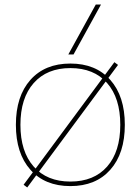

<svg xmlns="http://www.w3.org/2000/svg" viewBox="-20 -810 586 846"><path d="M100 16 84 4 130 -58 438 -474 484 -536 500 -524 454 -462 146 -46ZM290 10Q178 10 114 -62Q50 -134 50 -260Q50 -386 114 -458Q178 -530 290 -530Q402 -530 466 -458Q530 -386 530 -260Q530 -134 466 -62Q402 10 290 10ZM290 -10Q394 -10 452 -76Q510 -142 510 -260Q510 -378 452 -444Q394 -510 290 -510Q187 -510 128.5 -444Q70 -378 70 -260Q70 -142 128.5 -76Q187 -10 290 -10ZM304 -570H281L402 -790H425Z"/></svg>

Font: M PLUS 1 Thin
Style: Regular
Weight: 100
Designer: Coji Morishita
Foundry: UNDERFOREST DESIGN
Version: Version 1.001